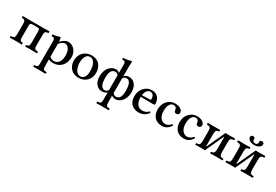

<svg xmlns="http://www.w3.org/2000/svg" viewBox="67 -1886 4756 3307"><g transform="rotate(30 2445.5 -232.0)"><path d="M32.2 2Q27.8 -2.4 27.8 -14.4Q27.8 -26.4 32.2 -30.8Q53.7 -32.2 65.2 -34.2Q76.7 -36.1 86.9 -41.3Q97.2 -46.4 101.3 -56.6Q105.5 -66.9 107.7 -82.5Q109.9 -98.1 109.9 -124V-307.1Q109.9 -347.7 104.2 -365.7Q98.6 -383.8 84.7 -390.6Q70.8 -397.5 39.1 -398.9Q34.7 -403.3 34.7 -416Q34.7 -428.7 39.1 -433.1Q107.4 -431.2 158.2 -431.2H445.8Q496.6 -431.2 564.9 -433.1Q569.3 -428.7 569.3 -416Q569.3 -403.3 564.9 -398.9Q533.2 -397.5 519.3 -390.6Q505.4 -383.8 499.8 -365.7Q494.1 -347.7 494.1 -307.1V-124Q494.1 -102.1 495.1 -88.4Q496.1 -74.7 499.5 -64Q502.9 -53.2 507.3 -47.6Q511.7 -42 521.2 -38.3Q530.8 -34.7 540.8 -33.2Q550.8 -31.7 568.8 -30.8Q572.3 -26.4 572.3 -14.4Q572.3 -2.4 568.8 2Q502.4 0 445.8 0Q385.7 0 337.9 2Q333.5 -2.4 333.5 -14.4Q333.5 -26.4 337.9 -30.8Q364.3 -32.7 375.5 -38.6Q386.7 -44.4 392.3 -63.2Q397.9 -82 397.9 -124V-328.1Q397.9 -355.5 393.6 -368.4Q389.2 -381.3 380.1 -385.5Q371.1 -389.6 351.1 -390.1H252.9Q224.6 -389.2 215.3 -377.9Q206.1 -366.7 206.1 -328.1V-124Q206.1 -92.3 208.3 -75Q210.4 -57.6 218.5 -48.1Q226.6 -38.6 236.1 -35.6Q245.6 -32.7 266.1 -30.8Q270.5 -26.4 270.5 -14.4Q270.5 -2.4 266.1 2Q210.4 0 158.2 0Q100.6 0 32.2 2Z M799.8 -320.8V-63Q842.8 -26.9 882.3 -26.9Q912.1 -26.9 935.8 -38.1Q959.5 -49.3 974.1 -67.1Q988.8 -85 998.5 -109.4Q1008.3 -133.8 1012 -158.2Q1015.6 -182.6 1015.6 -209Q1015.6 -291 983.6 -339.6Q951.7 -388.2 906.7 -388.2Q860.8 -388.2 799.8 -320.8ZM631.3 233.9Q627 229.5 627 217Q627 204.6 631.3 200.2Q657.2 198.7 668.9 196.5Q680.7 194.3 689.9 184.6Q699.2 174.8 701.4 158.4Q703.6 142.1 703.6 109.9V-314.9Q703.6 -337.4 701.4 -349.1Q699.2 -360.8 691.2 -368.4Q683.1 -376 672.1 -378.4Q661.1 -380.9 638.7 -382.8Q637.2 -387.7 636.2 -397.9Q635.3 -408.2 636.7 -413.1Q721.7 -423.8 773.4 -442.9Q786.6 -442.9 789.6 -432.1Q794.4 -403.3 797.4 -363.8H801.8Q832 -396 869.6 -418.5Q907.2 -440.9 936.5 -440.9Q989.3 -440.9 1031.5 -412.8Q1073.7 -384.8 1096.7 -337.9Q1119.6 -291 1119.6 -235.8Q1119.6 -129.4 1056.9 -59.8Q994.1 9.8 888.7 9.8Q844.2 9.8 799.8 -8.8V109.9H800.8Q800.8 142.1 803 158.4Q805.2 174.8 814.2 184.6Q823.2 194.3 835 196.5Q846.7 198.7 872.6 200.2Q877 204.6 877 217Q877 229.5 872.6 233.9Q798.3 231.9 751.5 231.9Q703.6 231.9 631.3 233.9Z M1181.2 -210Q1181.2 -273.9 1208 -325.7Q1234.9 -377.4 1287.4 -408.7Q1339.8 -439.9 1409.2 -439.9Q1461.9 -439.9 1503.4 -421.4Q1544.9 -402.8 1570.1 -370.6Q1595.2 -338.4 1608.2 -298.3Q1621.1 -258.3 1621.1 -212.9Q1621.1 -115.7 1558.6 -53Q1496.1 9.8 1395 9.8Q1344.2 9.8 1302.7 -8.1Q1261.2 -25.9 1235.1 -56.4Q1209 -86.9 1195.1 -126.2Q1181.2 -165.5 1181.2 -210ZM1395 -402.8Q1341.8 -402.8 1313.5 -354.2Q1285.2 -305.7 1285.2 -230Q1285.2 -195.3 1292.7 -160.6Q1300.3 -126 1314.9 -95.5Q1329.6 -64.9 1354.7 -45.9Q1379.9 -26.9 1411.1 -26.9Q1430.7 -26.9 1448.7 -35.2Q1466.8 -43.5 1482.7 -60.8Q1498.5 -78.1 1507.8 -109.4Q1517.1 -140.6 1517.1 -182.1Q1517.1 -286.6 1484.1 -344.7Q1451.2 -402.8 1395 -402.8Z M1797.9 -222.2Q1797.9 -30.8 1896.5 -30.8Q1934.6 -30.8 1960.4 -71.8V-366.2Q1934.6 -398.9 1901.9 -398.9Q1876 -398.9 1856.7 -388.2Q1837.4 -377.4 1826.4 -361.1Q1815.4 -344.7 1808.8 -320.3Q1802.2 -295.9 1800 -273.2Q1797.9 -250.5 1797.9 -222.2ZM2054.7 -359.9V-65.9Q2081.1 -30.8 2115.7 -30.8Q2142.1 -30.8 2161.1 -41.5Q2180.2 -52.2 2190.9 -68.6Q2201.7 -85 2208 -109.9Q2214.4 -134.8 2216.1 -157Q2217.8 -179.2 2217.8 -208Q2217.8 -398.9 2119.6 -398.9Q2083 -398.9 2054.7 -359.9ZM1699.7 -192.9Q1699.7 -251 1715.6 -298.8Q1731.4 -346.7 1757.8 -377.2Q1784.2 -407.7 1817.6 -424.3Q1851.1 -440.9 1886.7 -440.9Q1931.2 -440.9 1960.4 -410.2V-561Q1960.4 -581.1 1960 -592.3Q1959.5 -603.5 1956.3 -613Q1953.1 -622.6 1950.2 -626.7Q1947.3 -630.9 1938.2 -634.3Q1929.2 -637.7 1921.1 -638.7Q1913.1 -639.6 1895.5 -641.1Q1891.1 -646 1889.6 -655.3Q1888.2 -664.6 1890.6 -670.9Q1928.2 -673.3 1975.6 -681.6Q2022.9 -689.9 2044.4 -698.2Q2058.6 -698.2 2058.6 -687Q2054.7 -647.9 2054.7 -583V-398.9Q2072.8 -420.4 2095.2 -430.7Q2117.7 -440.9 2152.8 -440.9Q2203.1 -440.9 2240.7 -412.1Q2278.3 -383.3 2296.9 -336.7Q2315.4 -290 2315.4 -233.9Q2315.4 -167 2292 -111.1Q2268.6 -55.2 2225.8 -22Q2183.1 11.2 2129.9 11.2Q2085 11.2 2054.7 -15.1V108.9Q2054.7 141.1 2057.1 158.2Q2059.6 175.3 2069.1 185.1Q2078.6 194.8 2090.8 197.3Q2103 199.7 2128.4 201.2Q2132.8 205.6 2132.8 217.5Q2132.8 229.5 2128.4 233.9Q2054.2 231.9 2007.8 231.9Q1959 231.9 1886.7 233.9Q1882.3 229.5 1882.3 217.5Q1882.3 205.6 1886.7 201.2Q1912.1 199.7 1924.3 197.3Q1936.5 194.8 1946 185.1Q1955.6 175.3 1958 158.2Q1960.4 141.1 1960.4 108.9V-25.9Q1926.3 11.2 1863.8 11.2Q1813.5 11.2 1775.4 -17.6Q1737.3 -46.4 1718.5 -92.3Q1699.7 -138.2 1699.7 -192.9Z M2494.6 -277.8 2656.7 -282.2Q2671.4 -282.2 2671.4 -297.9Q2671.4 -349.1 2650.4 -376Q2629.4 -402.8 2595.7 -402.8Q2556.6 -402.8 2530 -371.1Q2503.4 -339.4 2494.6 -277.8ZM2754.4 -105Q2770 -103.5 2773.4 -84Q2703.6 9.8 2595.7 9.8Q2501 9.8 2445.8 -45.2Q2390.6 -100.1 2390.6 -198.2Q2390.6 -302.7 2453.1 -370.8Q2515.6 -439 2604.5 -439Q2685.1 -439 2728.3 -388.9Q2771.5 -338.9 2771.5 -262.2Q2771.5 -240.2 2749.5 -240.2L2491.7 -243.2Q2491.7 -152.3 2527.3 -101.6Q2563 -50.8 2627.4 -50.8Q2665.5 -50.8 2695.6 -62.7Q2725.6 -74.7 2754.4 -105Z M3220.2 -89.8Q3157.7 9.8 3055.7 9.8Q2960.4 9.8 2906 -48.3Q2851.6 -106.4 2851.6 -206.1Q2851.6 -258.3 2869.6 -303.2Q2887.7 -348.1 2917.2 -377.7Q2946.8 -407.2 2984.4 -424.1Q3022 -440.9 3061.5 -440.9Q3134.3 -440.9 3176.3 -412.4Q3218.3 -383.8 3218.3 -342.8Q3218.3 -321.3 3202.6 -308.1Q3187 -294.9 3167.5 -294.9Q3148.4 -294.9 3136 -305.2Q3123.5 -315.4 3121.6 -335Q3120.1 -350.1 3116.9 -360.8Q3113.8 -371.6 3106.9 -382.3Q3100.1 -393.1 3087.2 -398.9Q3074.2 -404.8 3055.7 -404.8Q3008.3 -404.8 2981 -359.4Q2953.6 -314 2953.6 -231.9Q2953.6 -146 2991.7 -96.4Q3029.8 -46.9 3087.4 -46.9Q3147.5 -46.9 3201.7 -109.9Q3214.4 -108.4 3220.2 -89.8Z M3656.7 -89.8Q3594.2 9.8 3492.2 9.8Q3397 9.8 3342.5 -48.3Q3288.1 -106.4 3288.1 -206.1Q3288.1 -258.3 3306.2 -303.2Q3324.2 -348.1 3353.8 -377.7Q3383.3 -407.2 3420.9 -424.1Q3458.5 -440.9 3498 -440.9Q3570.8 -440.9 3612.8 -412.4Q3654.8 -383.8 3654.8 -342.8Q3654.8 -321.3 3639.2 -308.1Q3623.5 -294.9 3604 -294.9Q3585 -294.9 3572.5 -305.2Q3560.1 -315.4 3558.1 -335Q3556.6 -350.1 3553.5 -360.8Q3550.3 -371.6 3543.5 -382.3Q3536.6 -393.1 3523.7 -398.9Q3510.7 -404.8 3492.2 -404.8Q3444.8 -404.8 3417.5 -359.4Q3390.1 -314 3390.1 -231.9Q3390.1 -146 3428.2 -96.4Q3466.3 -46.9 3523.9 -46.9Q3584 -46.9 3638.2 -109.9Q3650.9 -108.4 3656.7 -89.8Z M3899.4 -66.9 4047.4 -388.2Q4065.9 -428.7 4067.4 -433.1Q4095.7 -431.2 4135.7 -431.2Q4174.3 -431.2 4256.3 -433.1Q4260.7 -428.7 4260.7 -416.5Q4260.7 -404.3 4256.3 -399.9Q4231 -398.4 4218.3 -395Q4205.6 -391.6 4195.6 -381.6Q4185.5 -371.6 4182.6 -353.8Q4179.7 -335.9 4179.7 -304.2V-126Q4179.7 -84 4186.8 -64.5Q4193.8 -44.9 4208.5 -38.6Q4223.1 -32.2 4256.3 -30.8Q4260.7 -26.4 4260.7 -14.4Q4260.7 -2.4 4256.3 2Q4176.3 0 4135.7 0Q4062.5 0 4016.6 2Q4012.2 -2.4 4012.2 -14.4Q4012.2 -26.4 4016.6 -30.8Q4043 -32.2 4055.9 -38.3Q4068.8 -44.4 4076.2 -64.7Q4083.5 -85 4083.5 -126V-351.1Q4083.5 -362.8 4076.7 -362.8L3928.7 -41Q3918 -21.5 3908.7 2Q3880.4 0 3840.3 0Q3799.8 0 3719.7 2Q3715.3 -2.4 3715.3 -14.4Q3715.3 -26.4 3719.7 -30.8Q3752.9 -32.2 3767.6 -38.6Q3782.2 -44.9 3789.3 -64.5Q3796.4 -84 3796.4 -126V-304.2Q3796.4 -335.9 3793.5 -353.8Q3790.5 -371.6 3780.5 -381.6Q3770.5 -391.6 3757.8 -395Q3745.1 -398.4 3719.7 -399.9Q3715.3 -404.3 3715.3 -416.5Q3715.3 -428.7 3719.7 -433.1Q3797.9 -431.2 3840.3 -431.2Q3913.6 -431.2 3959.5 -433.1Q3963.9 -428.7 3963.9 -416.5Q3963.9 -404.3 3959.5 -399.9Q3939.5 -398.4 3928.5 -395Q3917.5 -391.6 3908.4 -381.8Q3899.4 -372.1 3896 -353.5Q3892.6 -335 3892.6 -304.2V-79.1Q3892.6 -66.9 3899.4 -66.9Z M4501 -66.9 4648.9 -388.2Q4667.5 -428.7 4668.9 -433.1Q4697.3 -431.2 4737.3 -431.2Q4775.9 -431.2 4857.9 -433.1Q4862.3 -428.7 4862.3 -416.5Q4862.3 -404.3 4857.9 -399.9Q4832.5 -398.4 4819.8 -395Q4807.1 -391.6 4797.1 -381.6Q4787.1 -371.6 4784.2 -353.8Q4781.2 -335.9 4781.2 -304.2V-126Q4781.2 -84 4788.3 -64.5Q4795.4 -44.9 4810.1 -38.6Q4824.7 -32.2 4857.9 -30.8Q4862.3 -26.4 4862.3 -14.4Q4862.3 -2.4 4857.9 2Q4777.8 0 4737.3 0Q4664.1 0 4618.2 2Q4613.8 -2.4 4613.8 -14.4Q4613.8 -26.4 4618.2 -30.8Q4644.5 -32.2 4657.5 -38.3Q4670.4 -44.4 4677.7 -64.7Q4685.1 -85 4685.1 -126V-351.1Q4685.1 -362.8 4678.2 -362.8L4530.3 -41Q4519.5 -21.5 4510.3 2Q4481.9 0 4441.9 0Q4401.4 0 4321.3 2Q4316.9 -2.4 4316.9 -14.4Q4316.9 -26.4 4321.3 -30.8Q4354.5 -32.2 4369.1 -38.6Q4383.8 -44.9 4390.9 -64.5Q4397.9 -84 4397.9 -126V-304.2Q4397.9 -335.9 4395 -353.8Q4392.1 -371.6 4382.1 -381.6Q4372.1 -391.6 4359.4 -395Q4346.7 -398.4 4321.3 -399.9Q4316.9 -404.3 4316.9 -416.5Q4316.9 -428.7 4321.3 -433.1Q4399.4 -431.2 4441.9 -431.2Q4515.1 -431.2 4561 -433.1Q4565.4 -428.7 4565.4 -416.5Q4565.4 -404.3 4561 -399.9Q4541 -398.4 4530 -395Q4519 -391.6 4510 -381.8Q4501 -372.1 4497.6 -353.5Q4494.1 -335 4494.1 -304.2V-79.1Q4494.1 -66.9 4501 -66.9ZM4728 -589.8Q4728 -548.8 4689 -524.4Q4649.9 -500 4596.2 -500Q4542 -500 4503.9 -524.4Q4465.8 -548.8 4465.8 -588.9Q4465.8 -604 4478.8 -614.5Q4491.7 -625 4510.3 -625Q4528.3 -625 4539.3 -615.5Q4550.3 -606 4550.3 -592.8Q4550.3 -591.3 4547.9 -584Q4546.9 -581.1 4546.9 -575.2Q4546.9 -557.1 4560.1 -544.7Q4573.2 -532.2 4597.2 -532.2Q4620.6 -532.2 4633.8 -544.7Q4647 -557.1 4647 -575.2Q4647 -581.1 4646 -584Q4644 -587.9 4644 -591.8Q4644 -605 4656.5 -615Q4668.9 -625 4685.1 -625Q4704.1 -625 4716.1 -615Q4728 -605 4728 -589.8Z"/></g></svg>

Font: Common Serif Medium
Style: Regular
Weight: 500
Designer: Philipp H. Poll, Khaled Hosny
Foundry: Stefan Peev, Context Ltd.
Version: Version 1.026